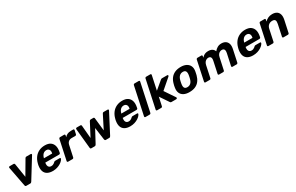

<svg xmlns="http://www.w3.org/2000/svg" viewBox="230 -2322 6072 3944"><g transform="rotate(-30 3266.0 -350.0)"><path d="M183 0Q168 0 162 -7.5Q156 -15 154 -25L65 -492Q63 -505 69.5 -512.5Q76 -520 89 -520H180Q192 -520 198 -513.5Q204 -507 206 -497L258 -170L452 -500Q455 -506 463 -513Q471 -520 484 -520H587Q599 -520 604 -510.5Q609 -501 601 -489L314 -25Q307 -15 299 -7.5Q291 0 276 0Z M809 10Q733 10 682.5 -18.5Q632 -47 613 -103Q594 -159 608 -240Q610 -248 612.5 -261.5Q615 -275 618 -283Q638 -360 680.5 -415.5Q723 -471 785.5 -500.5Q848 -530 923 -530Q1007 -530 1055.5 -495.5Q1104 -461 1120 -401.5Q1136 -342 1120 -265L1116 -242Q1114 -232 1105 -225Q1096 -218 1085 -218H759Q759 -217 758.5 -214.5Q758 -212 757 -210Q752 -178 757 -151.5Q762 -125 780.5 -109Q799 -93 829 -93Q853 -93 871 -100Q889 -107 901.5 -117Q914 -127 921 -134Q932 -144 938 -146.5Q944 -149 956 -149H1060Q1070 -149 1075 -143.5Q1080 -138 1077 -128Q1073 -112 1052.5 -88.5Q1032 -65 997 -42.5Q962 -20 914.5 -5Q867 10 809 10ZM779 -309H975V-311Q984 -347 977.5 -373.5Q971 -400 952 -415Q933 -430 902 -430Q871 -430 846 -415Q821 -400 804.5 -373.5Q788 -347 779 -311Z M1173 0Q1163 0 1157 -7Q1151 -14 1153 -25L1253 -495Q1255 -505 1264 -512.5Q1273 -520 1283 -520H1381Q1391 -520 1396.5 -512.5Q1402 -505 1400 -495L1392 -455Q1416 -485 1452.5 -502.5Q1489 -520 1542 -520H1595Q1605 -520 1610.5 -513Q1616 -506 1614 -495L1595 -409Q1593 -398 1584.5 -391Q1576 -384 1566 -384H1479Q1434 -384 1404.5 -359.5Q1375 -335 1365 -290L1308 -25Q1306 -14 1297.5 -7Q1289 0 1278 0Z M1726 0Q1712 0 1706 -7Q1700 -14 1699 -25L1653 -492Q1652 -503 1659.5 -511.5Q1667 -520 1680 -520H1764Q1777 -520 1782.5 -514Q1788 -508 1789 -500L1816 -191L1977 -498Q1981 -505 1989 -512.5Q1997 -520 2011 -520H2070Q2084 -520 2089.5 -512.5Q2095 -505 2096 -498L2129 -191L2286 -500Q2289 -506 2296.5 -513Q2304 -520 2317 -520H2412Q2426 -520 2429 -510.5Q2432 -501 2427 -490L2185 -25Q2180 -14 2171 -7Q2162 0 2148 0H2070Q2056 0 2049.5 -7Q2043 -14 2041 -25L2000 -321L1841 -25Q1835 -14 1826 -7Q1817 0 1802 0Z M2645 10Q2569 10 2518.5 -18.5Q2468 -47 2449 -103Q2430 -159 2444 -240Q2446 -248 2448.5 -261.5Q2451 -275 2454 -283Q2474 -360 2516.5 -415.5Q2559 -471 2621.5 -500.5Q2684 -530 2759 -530Q2843 -530 2891.5 -495.5Q2940 -461 2956 -401.5Q2972 -342 2956 -265L2952 -242Q2950 -232 2941 -225Q2932 -218 2921 -218H2595Q2595 -217 2594.5 -214.5Q2594 -212 2593 -210Q2588 -178 2593 -151.5Q2598 -125 2616.5 -109Q2635 -93 2665 -93Q2689 -93 2707 -100Q2725 -107 2737.5 -117Q2750 -127 2757 -134Q2768 -144 2774 -146.5Q2780 -149 2792 -149H2896Q2906 -149 2911 -143.5Q2916 -138 2913 -128Q2909 -112 2888.5 -88.5Q2868 -65 2833 -42.5Q2798 -20 2750.5 -5Q2703 10 2645 10ZM2615 -309H2811V-311Q2820 -347 2813.5 -373.5Q2807 -400 2788 -415Q2769 -430 2738 -430Q2707 -430 2682 -415Q2657 -400 2640.5 -373.5Q2624 -347 2615 -311Z M3009 0Q2999 0 2993 -7Q2987 -14 2989 -25L3130 -685Q3132 -696 3140.5 -703Q3149 -710 3159 -710H3259Q3270 -710 3275.5 -703Q3281 -696 3279 -685L3138 -25Q3136 -14 3128 -7Q3120 0 3109 0Z M3285 0Q3275 0 3269 -7Q3263 -14 3265 -25L3406 -685Q3408 -696 3416.5 -703Q3425 -710 3435 -710H3533Q3544 -710 3549.5 -703Q3555 -696 3553 -685L3482 -350L3664 -503Q3673 -510 3681 -515Q3689 -520 3703 -520H3825Q3841 -520 3843 -506.5Q3845 -493 3830 -481L3595 -278L3758 -36Q3766 -24 3759.5 -12Q3753 0 3737 0H3627Q3613 0 3606.5 -5Q3600 -10 3596 -16L3455 -225L3412 -25Q3410 -14 3402 -7Q3394 0 3383 0Z M4049 10Q3971 10 3918.5 -17.5Q3866 -45 3844 -96Q3822 -147 3833 -215Q3835 -235 3840.5 -260.5Q3846 -286 3852 -305Q3870 -374 3908 -424.5Q3946 -475 4006 -502.5Q4066 -530 4148 -530Q4225 -530 4277.5 -502.5Q4330 -475 4353.5 -424.5Q4377 -374 4365 -305Q4362 -286 4356.5 -260.5Q4351 -235 4346 -215Q4328 -147 4291 -96Q4254 -45 4194 -17.5Q4134 10 4049 10ZM4061 -100Q4111 -100 4144 -130.5Q4177 -161 4192 -220Q4196 -235 4201.5 -260Q4207 -285 4209 -300Q4219 -358 4202 -389Q4185 -420 4136 -420Q4087 -420 4054 -389Q4021 -358 4006 -300Q4002 -285 3996.5 -260Q3991 -235 3989 -220Q3979 -161 3995.5 -130.5Q4012 -100 4061 -100Z M4432 0Q4422 0 4416 -7Q4410 -14 4412 -25L4512 -495Q4514 -506 4523 -513Q4532 -520 4542 -520H4635Q4645 -520 4650.5 -513Q4656 -506 4654 -495L4647 -461Q4665 -480 4685.5 -495.5Q4706 -511 4733.5 -520.5Q4761 -530 4798 -530Q4856 -530 4892.5 -507Q4929 -484 4943 -442Q4974 -481 5015.5 -505.5Q5057 -530 5113 -530Q5167 -530 5206 -506.5Q5245 -483 5261.5 -434.5Q5278 -386 5262 -310L5201 -25Q5199 -14 5190.5 -7Q5182 0 5172 0H5073Q5063 0 5057 -7Q5051 -14 5053 -25L5113 -302Q5121 -343 5115.5 -366.5Q5110 -390 5094 -400Q5078 -410 5053 -410Q5033 -410 5010 -400Q4987 -390 4968 -366.5Q4949 -343 4941 -302L4881 -25Q4879 -14 4871 -7Q4863 0 4852 0H4754Q4743 0 4737.5 -7Q4732 -14 4734 -25L4793 -302Q4802 -343 4796 -366.5Q4790 -390 4773.5 -400Q4757 -410 4734 -410Q4713 -410 4690 -399.5Q4667 -389 4648.5 -366Q4630 -343 4621 -303L4562 -25Q4560 -14 4551.5 -7Q4543 0 4533 0Z M5560 10Q5484 10 5433.5 -18.5Q5383 -47 5364 -103Q5345 -159 5359 -240Q5361 -248 5363.5 -261.5Q5366 -275 5369 -283Q5389 -360 5431.5 -415.5Q5474 -471 5536.5 -500.5Q5599 -530 5674 -530Q5758 -530 5806.5 -495.5Q5855 -461 5871 -401.5Q5887 -342 5871 -265L5867 -242Q5865 -232 5856 -225Q5847 -218 5836 -218H5510Q5510 -217 5509.5 -214.5Q5509 -212 5508 -210Q5503 -178 5508 -151.5Q5513 -125 5531.5 -109Q5550 -93 5580 -93Q5604 -93 5622 -100Q5640 -107 5652.5 -117Q5665 -127 5672 -134Q5683 -144 5689 -146.5Q5695 -149 5707 -149H5811Q5821 -149 5826 -143.5Q5831 -138 5828 -128Q5824 -112 5803.5 -88.5Q5783 -65 5748 -42.5Q5713 -20 5665.5 -5Q5618 10 5560 10ZM5530 -309H5726V-311Q5735 -347 5728.5 -373.5Q5722 -400 5703 -415Q5684 -430 5653 -430Q5622 -430 5597 -415Q5572 -400 5555.5 -373.5Q5539 -347 5530 -311Z M5924 0Q5914 0 5908 -7Q5902 -14 5904 -25L6004 -495Q6006 -506 6015 -513Q6024 -520 6034 -520H6132Q6143 -520 6148 -513Q6153 -506 6151 -495L6143 -456Q6174 -488 6217.5 -509Q6261 -530 6316 -530Q6382 -530 6422.5 -503.5Q6463 -477 6477.5 -426.5Q6492 -376 6477 -304L6417 -25Q6415 -14 6406.5 -7Q6398 0 6387 0H6281Q6271 0 6265 -7Q6259 -14 6261 -25L6319 -298Q6331 -354 6316.5 -382Q6302 -410 6250 -410Q6199 -410 6163.5 -380.5Q6128 -351 6117 -298L6059 -25Q6057 -14 6048.5 -7Q6040 0 6030 0Z"/></g></svg>

Font: Rubik SemiBold
Style: Italic
Weight: 600
Italic angle: -12°
Designer: Hubert and Fischer
Foundry: Hubert and Fischer
Version: Version 2.300;gftools[0.9.30]